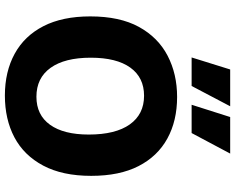

<svg xmlns="http://www.w3.org/2000/svg" viewBox="-106 -820 940 767"><g transform="rotate(90 363.5 -436.0)"><path d="M361 14Q266 14 194.5 -25Q123 -64 84 -140Q45 -216 45 -327Q45 -445 87 -521.5Q129 -598 202 -636Q275 -674 367 -674Q462 -674 533 -635Q604 -596 643 -520Q682 -444 682 -331Q682 -216 641 -139Q600 -62 528 -24Q456 14 361 14ZM366 -112Q439 -112 478 -166.5Q517 -221 517 -321Q517 -428 476.5 -485Q436 -542 362 -542Q289 -542 249.5 -487Q210 -432 210 -329Q210 -225 250.5 -168.5Q291 -112 366 -112ZM323 -732H209L257 -886H404ZM511 -732H398L447 -886H593Z"/></g></svg>

Font: Bricolage Grotesque 12pt ExtraBold
Style: Regular
Weight: 800
Designer: Mathieu Triay
Foundry: Atelier Triay
Version: Version 1.001; ttfautohint (v1.8.4.7-5d5b);gftools[0.9.33.de